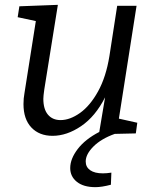

<svg xmlns="http://www.w3.org/2000/svg" viewBox="-20 -552 645 793"><path d="M454 1Q398 21 366 53Q334 85 334 115Q334 138 352.5 151Q371 164 405 164Q420 164 440 161L438 211Q400 221 374 221Q325 221 297.5 199Q270 177 270 142Q270 104 301 63.5Q332 23 390 -7L414 -150Q374 -71 315 -31Q256 9 197 9Q142 9 109.5 -25.5Q77 -60 77 -122Q77 -146 81 -167L128 -465L53 -481L60 -526L219 -532L163 -183Q159 -155 159 -144Q159 -101 178 -78.5Q197 -56 230 -56Q269 -56 310.5 -85.5Q352 -115 385 -174.5Q418 -234 432 -321L464 -528H544L471 -62L547 -45L541 -1Z"/></svg>

Font: Bitter Pro
Style: Italic
Weight: 400
Italic angle: -9°
Designer: Sol Matas, and Bitter project Authors
Foundry: Sol Matas
Version: Version 1.010